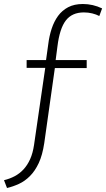

<svg xmlns="http://www.w3.org/2000/svg" viewBox="-41 -770 530 959"><path d="M180 -55Q171 5 152.5 44.5Q134 84 108.5 109.5Q83 135 53.5 148.5Q24 162 -6 169L-21 130Q8 123 32.5 110Q57 97 76.5 76Q96 55 109.5 25Q123 -5 129 -46L185 -431H92V-470H189L200 -549Q205 -590 217 -626.5Q229 -663 249 -690.5Q269 -718 299.5 -734Q330 -750 373 -750Q423 -750 469 -728L455 -690Q440 -698 420 -703Q400 -708 378 -708Q319 -708 288 -668Q257 -628 246 -539L237 -470H392V-430H233Z"/></svg>

Font: Mukta Mahee ExtraLight
Style: Regular
Weight: 275
Designer: Shuchita Grover, Noopur Datye, Girish Dalvi, Yashodeep Gholap
Foundry: Ek Type
Version: Version 2.538;PS 1.000;hotconv 16.6.51;makeotf.lib2.5.65220;